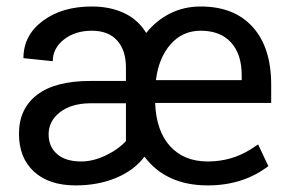

<svg xmlns="http://www.w3.org/2000/svg" viewBox="-20 -558 884 588"><path d="M594.7 -463.9Q538.6 -463.9 502.2 -422.1Q465.8 -380.4 457.5 -312.5H720.2V-327.6Q720.2 -392.1 687.5 -428Q654.8 -463.9 594.7 -463.9ZM229 -63.5Q264.2 -63.5 302.7 -81.5Q341.3 -99.6 365.7 -126V-241.7H254.4Q197.3 -240.7 163.1 -213.9Q128.9 -187 128.9 -146.5Q128.9 -108.9 154.8 -86.2Q180.7 -63.5 229 -63.5ZM616.2 9.8Q488.8 9.8 422.4 -78.1Q390.6 -36.1 335.4 -13.2Q280.3 9.8 211.4 9.8Q129.9 9.8 84 -32.5Q38.1 -74.7 38.1 -148.4Q38.1 -225.1 93.5 -267.6Q148.9 -310.1 256.8 -310.1H365.7V-351.6Q365.7 -403.8 338.9 -433.8Q312 -463.9 261.2 -463.9Q210 -463.9 175.8 -437Q141.6 -410.2 141.6 -370.6L51.8 -379.9Q51.8 -449.7 110.8 -493.9Q169.9 -538.1 261.2 -538.1Q317.4 -538.1 360.4 -517.8Q403.3 -497.6 427.7 -457Q458.5 -495.6 501 -516.8Q543.5 -538.1 594.7 -538.1Q697.3 -538.1 753.9 -475.3Q810.5 -412.6 810.5 -298.8V-242.7H455.1Q458.5 -156.7 501 -110.1Q543.5 -63.5 616.2 -63.5Q688.5 -63.5 747.6 -100.6L770.5 -115.7L801.8 -49.3Q724.6 9.8 616.2 9.8Z"/></svg>

Font: RobotoDraft
Style: Regular
Weight: 400
Version: Version 2.001101; 2014